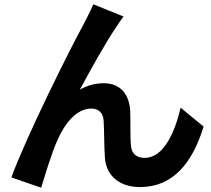

<svg xmlns="http://www.w3.org/2000/svg" viewBox="-20 -828 982 895"><path d="M33 -1 172 47C188 -5 221 -116 247 -173C282 -254 338 -322 405 -322C440 -322 460 -302 463 -267C466 -227 465 -147 469 -93C473 -22 524 44 633 44C786 44 877 -68 929 -238L822 -326C793 -203 740 -92 654 -92C622 -92 595 -107 591 -145C586 -187 589 -266 587 -310C583 -392 538 -440 464 -440C426 -440 389 -431 352 -410C400 -498 475 -635 524 -705C535 -722 546 -739 556 -751L415 -808C397 -766 379 -734 366 -708C314 -614 105 -198 33 -1Z"/></svg>

Font: GenEiGothic-pro-Regular
Style: Bold
Weight: 700
Designer: Ryoko NISHIZUKA (kana & ideographs); Paul D. Hunt (Latin, Greek & Cyrillic); Wenlong ZHANG (bopomofo); Sandoll Communica
Foundry: Adobe Systems Incorporated; o_tamon
Version: Version 1.000.140830